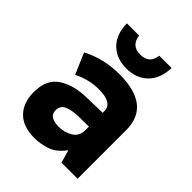

<svg xmlns="http://www.w3.org/2000/svg" viewBox="-222 -911 1044 1044"><g transform="rotate(45 300.0 -388.5)"><path d="M225 10Q266 10 314 -5Q362 -20 399 -71H403L423 0H547V-374Q547 -563 306 -563Q187 -563 86 -511L138 -390Q210 -426 285 -426Q390 -426 390 -363V-350L269 -347Q171 -345 108 -303.5Q45 -262 45 -164Q45 -84 90.5 -37Q136 10 225 10ZM274 -127Q199 -127 199 -179Q199 -216 232.5 -229.5Q266 -243 321 -243L390 -244V-215Q390 -171 355 -149Q320 -127 274 -127ZM310 -611Q386 -611 433 -657Q480 -703 483 -787H388Q383 -749 362.5 -733.5Q342 -718 310 -718Q242 -718 233 -787H139Q141 -701 188 -656Q235 -611 310 -611Z"/></g></svg>

Font: Noto Sans Mono Extra
Style: Regular
Weight: 800
Designer: Monotype Design Team
Foundry: Monotype Imaging Inc.
Version: Version 1.900